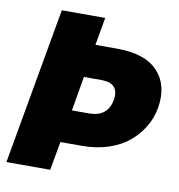

<svg xmlns="http://www.w3.org/2000/svg" viewBox="-80 -778 795 851"><g transform="rotate(10 318.0 -352.5)"><path d="M251 -275.9H328.1Q411.1 -275.9 425.8 -353Q439 -431.2 356 -431.2H277.8ZM625 -353Q617.2 -307.6 593.5 -267.6Q569.8 -227.5 532.7 -196.3Q495.6 -165 441.2 -147Q386.7 -128.9 321.8 -128.9H225.1L202.1 0H4.9L129.9 -705.1H325.2L303.2 -580.1H401.9Q528.3 -580.1 585.4 -517.8Q642.6 -455.6 625 -353Z"/></g></svg>

Font: Poppins ExtraBold
Style: Italic
Weight: 800
Italic angle: -10°
Designer: Ninad Kale (Devanagari), Jonny Pinhorn (Latin)
Foundry: Indian Type Foundry
Version: Version 3.200;PS 1.000;hotconv 16.6.54;makeotf.lib2.5.65590